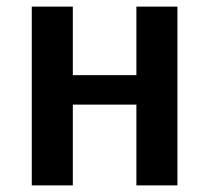

<svg xmlns="http://www.w3.org/2000/svg" viewBox="-20 -554 632 580"><path d="M516 -534H392V-327H200V-534H76V6H200V-238H392V6H516Z"/></svg>

Font: Repo DemiBold
Style: Regular
Weight: 600
Designer: Stefan Peev
Foundry: Context Ltd
Version: Version 1.502